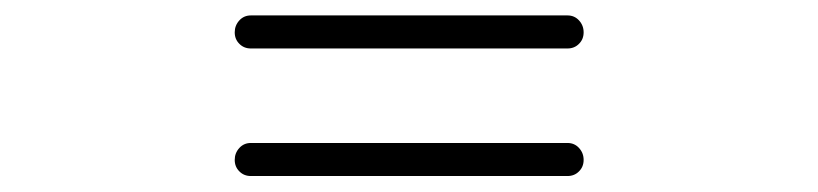

<svg xmlns="http://www.w3.org/2000/svg" viewBox="-20 -502 1040 244"><path d="M298.8 -440.4Q290 -440.4 284.2 -446.3Q278.3 -452.1 278.3 -460.9Q278.3 -469.7 284.2 -476.1Q290 -482.4 298.8 -482.4H701.2Q710 -482.4 715.8 -476.1Q721.7 -469.7 721.7 -460.9Q721.7 -452.1 715.8 -446.3Q710 -440.4 701.2 -440.4ZM298.8 -278.3Q290 -278.3 284.2 -284.2Q278.3 -290 278.3 -298.8Q278.3 -307.6 284.2 -314Q290 -320.3 298.8 -320.3H701.2Q710 -320.3 715.8 -314Q721.7 -307.6 721.7 -298.8Q721.7 -290 715.8 -284.2Q710 -278.3 701.2 -278.3Z"/></svg>

Font: Gen Jyuu Gothic Monospace Bold
Style: Bold
Weight: 700
Designer: [Source Han Sans]
Ryoko NISHIZUKA  (kana & ideographs); Paul D. Hunt (Latin, Greek & Cyrillic); Wenlong ZHANG  (bopomofo
Version: Version 1.002.20150607